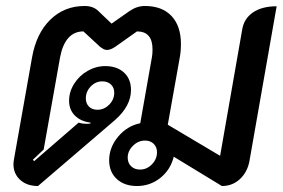

<svg xmlns="http://www.w3.org/2000/svg" viewBox="-20 -613 945 642"><path d="M25 -64Q25 -70 27 -82L87 -420Q101 -501 148 -547Q195 -593 263 -593Q292 -593 309 -576L353 -534L413 -576Q438 -593 464 -593Q522 -593 553.5 -559.5Q585 -526 585 -466Q585 -441 581 -420L541 -196L716 -92L790 -515Q796 -551 826 -571.5Q856 -592 905 -592L814 -74Q807 -37 782 -14Q757 9 722 9L561 -89Q550 -45 516 -18Q482 9 438 9Q396 9 370.5 -14.5Q345 -38 345 -77Q345 -120 375 -156Q405 -192 449 -201L488 -422Q490 -432 490 -448Q490 -508 438 -508L366 -457Q350 -446 338 -446Q332 -446 327 -448.5Q322 -451 314 -457L259 -508Q228 -508 208.5 -486Q189 -464 181 -422L126 -113L90 -79L94 -74L243 -203Q255 -199 270 -199Q278 -199 282 -200L283 -203Q250 -207 230.5 -226.5Q211 -246 211 -276Q211 -306 228 -333Q245 -360 273 -376Q301 -392 332 -392Q371 -392 394.5 -370.5Q418 -349 418 -312Q418 -259 365 -212L107 9Q70 9 47.5 -11.5Q25 -32 25 -64ZM362 -303Q362 -320 351 -330.5Q340 -341 322 -341Q300 -341 283.5 -324Q267 -307 267 -284Q267 -267 277.5 -256.5Q288 -246 306 -246Q328 -246 345 -263Q362 -280 362 -303ZM505 -104Q505 -121 494 -132Q483 -143 465 -143Q442 -143 424.5 -125.5Q407 -108 407 -86Q407 -68 418.5 -57Q430 -46 448 -46Q471 -46 488 -63.5Q505 -81 505 -104Z"/></svg>

Font: K2D Medium
Style: Italic
Weight: 500
Italic angle: -10°
Designer: Katatrad Aksorn Co.,Ltd.
Foundry: Cadson Demak Co.,Ltd.
Version: Version 1.000; ttfautohint (v1.6)